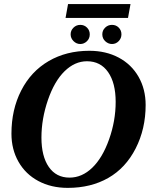

<svg xmlns="http://www.w3.org/2000/svg" viewBox="-20 -911 762 941"><path d="M546.9 -411.6Q546.9 -504.4 509.8 -557.6Q472.7 -610.8 406.2 -610.8Q346.7 -610.8 296.6 -562Q246.6 -513.2 214.8 -420.7Q183.1 -328.1 183.1 -236.8Q183.1 -145 219.2 -92.8Q255.4 -40.5 320.8 -40.5Q381.8 -40.5 432.1 -88.9Q482.4 -137.2 514.6 -228Q546.9 -318.8 546.9 -411.6ZM312 9.8Q231 9.8 168.2 -23.7Q105.5 -57.1 70.8 -117.9Q36.1 -178.7 36.1 -255.9Q36.1 -374 84 -467.5Q131.8 -561 218.5 -611.6Q305.2 -662.1 418 -662.1Q499 -662.1 561.8 -628.7Q624.5 -595.2 659.2 -534.4Q693.8 -473.6 693.8 -396.5Q693.8 -279.3 644.8 -183.3Q595.7 -87.4 510.5 -38.8Q425.3 9.8 312 9.8ZM301.3 -823.2 313.5 -891.1H619.6L607.4 -823.2ZM528.8 -695.3Q510.7 -695.3 496.1 -708.7Q481.4 -722.2 481.4 -742.7Q481.4 -762.2 495.4 -775.6Q509.3 -789.1 528.8 -789.1Q548.8 -789.1 562 -775.6Q575.2 -762.2 575.2 -742.7Q575.2 -723.6 561.8 -709.5Q548.3 -695.3 528.8 -695.3ZM373.5 -695.3Q354.5 -695.3 340.3 -709.5Q326.2 -723.6 326.2 -742.7Q326.2 -761.7 340.1 -775.4Q354 -789.1 373.5 -789.1Q393.1 -789.1 406.5 -775.6Q419.9 -762.2 419.9 -742.7Q419.9 -722.2 405.8 -708.7Q391.6 -695.3 373.5 -695.3Z"/></svg>

Font: Liberation Serif
Style: Bold Italic
Weight: 700
Italic angle: -16.333°
Designer: Steve Matteson
Foundry: Ascender Corporation
Version: Version 2.1.5